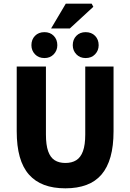

<svg xmlns="http://www.w3.org/2000/svg" viewBox="-20 -1013 708 1045"><path d="M336 12Q270 12 220.5 -6.5Q171 -25 137.5 -63Q104 -101 87.5 -159.5Q71 -218 71 -299V-651H230V-281Q230 -224 242 -190Q254 -156 277.5 -141Q301 -126 336 -126Q371 -126 395 -141Q419 -156 431.5 -190Q444 -224 444 -281V-651H598V-299Q598 -218 581.5 -159.5Q565 -101 532.5 -63Q500 -25 450.5 -6.5Q401 12 336 12ZM222 -697Q190 -697 170.5 -717.5Q151 -738 151 -767Q151 -798 170.5 -818Q190 -838 222 -838Q253 -838 272.5 -818Q292 -798 292 -767Q292 -738 272.5 -717.5Q253 -697 222 -697ZM446 -697Q415 -697 395.5 -717.5Q376 -738 376 -767Q376 -798 395.5 -818Q415 -838 446 -838Q478 -838 497.5 -818Q517 -798 517 -767Q517 -738 497.5 -717.5Q478 -697 446 -697ZM258 -858 338 -993H479L488 -976L360 -858Z"/></svg>

Font: Source Sans 3 ExtraBold
Style: Regular
Weight: 800
Designer: Paul D. Hunt
Foundry: Adobe
Version: Version 3.052;hotconv 1.1.0;makeotfexe 2.6.0